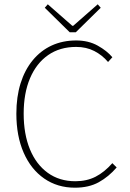

<svg xmlns="http://www.w3.org/2000/svg" viewBox="-20 -860 602 892"><path d="M328 12Q247 12 185.5 -30.5Q124 -73 90 -150.5Q56 -228 56 -332Q56 -410 75.5 -472.5Q95 -535 132 -580Q169 -625 220 -648.5Q271 -672 334 -672Q391 -672 434 -648Q477 -624 502 -594L482 -572Q455 -604 418 -623Q381 -642 334 -642Q258 -642 203.5 -604Q149 -566 119.5 -496.5Q90 -427 90 -332Q90 -237 119 -166.5Q148 -96 202 -57Q256 -18 330 -18Q383 -18 424 -39Q465 -60 502 -102L522 -82Q485 -39 439 -13.5Q393 12 328 12ZM304 -710 188 -824 202 -840 316 -740H320L434 -840L448 -824L332 -710Z"/></svg>

Font: Assistant ExtraLight ExtraLight
Style: Regular
Weight: 250
Version: Version 3.000